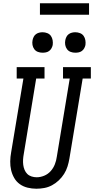

<svg xmlns="http://www.w3.org/2000/svg" viewBox="-20 -1145 575 1173"><path d="M202 8Q175 8 148.5 1.5Q122 -5 101 -20Q80 -35 67 -57.5Q54 -80 48 -105.5Q42 -131 42.5 -159Q43 -187 48 -214L123 -665H82V-735H252V-665H201L125 -203Q122 -187 121 -170.5Q120 -154 122 -138Q124 -122 130 -107.5Q136 -93 146.5 -82.5Q157 -72 172.5 -67Q188 -62 204 -62Q227 -62 250 -71.5Q273 -81 289.5 -99.5Q306 -118 315 -141Q324 -164 327 -187L406 -665H365V-735H535V-665H485L404 -176Q400 -152 392.5 -128Q385 -104 371.5 -82.5Q358 -61 339 -43Q320 -25 297.5 -13Q275 -1 250.5 3.5Q226 8 202 8ZM440 -823Q425 -823 411.5 -828Q398 -833 389.5 -844.5Q381 -856 378.5 -870.5Q376 -885 379 -900Q381 -910 386 -920Q391 -930 400 -936.5Q409 -943 419.5 -945.5Q430 -948 440 -948Q455 -948 469 -942.5Q483 -937 491 -925.5Q499 -914 501.5 -899.5Q504 -885 502 -870Q500 -860 494.5 -850Q489 -840 480 -833.5Q471 -827 460.5 -825Q450 -823 440 -823ZM240 -823Q225 -823 211.5 -828Q198 -833 189.5 -844.5Q181 -856 178.5 -870.5Q176 -885 179 -900Q181 -910 186 -920Q191 -930 200 -936.5Q209 -943 219.5 -945.5Q230 -948 240 -948Q255 -948 269 -942.5Q283 -937 291 -925.5Q299 -914 301.5 -899.5Q304 -885 302 -870Q300 -860 294.5 -850Q289 -840 280 -833.5Q271 -827 260.5 -825Q250 -823 240 -823ZM224 -1055V-1125H524V-1055Z"/></svg>

Font: Iosevka Curly Slab Oblique
Style: Regular
Weight: 400
Italic angle: -9°
Monospace: yes
Designer: Belleve Invis
Foundry: Belleve Invis
Version: Version 11.1.0; ttfautohint (v1.8.3)